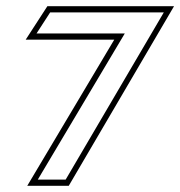

<svg xmlns="http://www.w3.org/2000/svg" viewBox="-20 -600 582 620"><path d="M63 -472H349L68 0H202L542 -580H133ZM98 -492 142 -560H509L192 -20H102L383 -492Z"/></svg>

Font: Charger Pro
Style: OlObl
Weight: 900
Designer: Jasper
Foundry: Cannot Into Space Fonts
Version: Version 1.09